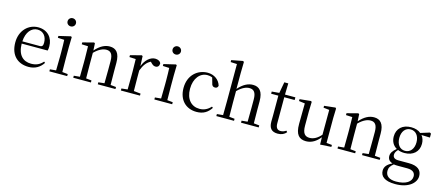

<svg xmlns="http://www.w3.org/2000/svg" viewBox="-64 -1558 5895 2570"><g transform="rotate(15 2883.5 -272.5)"><path d="M303 15C393 15 460 -26 504 -94L488 -108C447 -60 396 -35 325 -35C215 -35 137 -104 135 -263H495C500 -279 502 -299 502 -323C502 -441 425 -531 295 -531C162 -531 48 -425 48 -257C48 -76 155 15 303 15ZM136 -294C143 -424 210 -499 293 -499C374 -499 422 -437 422 -352C422 -312 412 -294 377 -294Z M709 -655C740 -655 767 -678 767 -711C767 -744 740 -768 709 -768C677 -768 651 -744 651 -711C651 -678 677 -655 709 -655ZM672 0H836V-28L759 -36C758 -92 757 -175 757 -229V-380L760 -520L748 -528L583 -489V-463L672 -459C674 -409 676 -356 676 -289V-229C676 -175 675 -92 673 -36L589 -28V0Z M1342 0H1505V-28L1428 -36L1426 -229V-342C1426 -477 1374 -531 1286 -531C1220 -531 1154 -499 1086 -422L1081 -520L1068 -528L914 -488V-462L1002 -458C1004 -408 1005 -358 1005 -289V-229L1003 -36L920 -28V0H1165V-28L1089 -36L1087 -229V-390C1153 -457 1211 -477 1253 -477C1311 -477 1345 -443 1345 -344V-229L1343 -37L1260 -28V0Z M1663 0H1845V-28L1750 -38L1748 -229V-322C1778 -403 1815 -451 1868 -476L1877 -467C1900 -443 1917 -429 1943 -429C1978 -429 1994 -451 1995 -486C1985 -515 1953 -531 1915 -531C1848 -531 1781 -473 1748 -382L1742 -520L1729 -528L1575 -488V-462L1663 -458C1665 -408 1666 -358 1666 -289V-229L1664 -37L1580 -28V0Z M2164 -655C2195 -655 2222 -678 2222 -711C2222 -744 2195 -768 2164 -768C2132 -768 2106 -744 2106 -711C2106 -678 2132 -655 2164 -655ZM2127 0H2291V-28L2214 -36C2213 -92 2212 -175 2212 -229V-380L2215 -520L2203 -528L2038 -489V-463L2127 -459C2129 -409 2131 -356 2131 -289V-229C2131 -175 2130 -92 2128 -36L2044 -28V0Z M2630 15C2725 15 2785 -25 2830 -94L2814 -107C2769 -58 2718 -35 2658 -35C2546 -35 2468 -118 2468 -262C2468 -408 2546 -499 2648 -499C2671 -499 2693 -495 2715 -486L2736 -413C2742 -378 2758 -364 2786 -364C2808 -364 2822 -375 2828 -399C2806 -479 2732 -531 2643 -531C2505 -531 2381 -430 2381 -251C2381 -84 2483 15 2630 15Z M3326 0H3490V-28L3413 -36C3412 -91 3411 -173 3411 -229V-341C3411 -478 3358 -531 3271 -531C3203 -531 3136 -498 3069 -421V-641L3072 -796L3057 -805L2901 -775V-748L2989 -744V-229L2987 -36L2903 -28V0H3148V-28L3073 -36L3071 -229V-391C3137 -457 3193 -477 3236 -477C3294 -477 3329 -443 3329 -344V-229L3327 -36L3245 -28V0Z M3756 15C3808 15 3847 -3 3875 -37L3860 -54C3833 -38 3814 -29 3784 -29C3740 -29 3716 -56 3716 -118V-479H3860V-516H3716L3720 -672H3665L3637 -518L3534 -509V-479H3634V-207C3634 -171 3633 -150 3633 -118C3633 -28 3672 15 3756 15Z M4343 9 4497 0V-27L4421 -35V-380L4425 -511L4415 -523L4260 -506V-480L4341 -471L4340 -127C4294 -73 4240 -41 4183 -41C4118 -41 4083 -78 4083 -185V-380L4087 -511L4077 -523L3920 -507V-481L4003 -470L4000 -186C3999 -37 4053 15 4148 15C4227 15 4290 -28 4341 -92Z M5004 0H5167V-28L5090 -36L5088 -229V-342C5088 -477 5036 -531 4948 -531C4882 -531 4816 -499 4748 -422L4743 -520L4730 -528L4576 -488V-462L4664 -458C4666 -408 4667 -358 4667 -289V-229L4665 -36L4582 -28V0H4827V-28L4751 -36L4749 -229V-390C4815 -457 4873 -477 4915 -477C4973 -477 5007 -443 5007 -344V-229L5005 -37L4922 -28V0Z M5462 -204C5389 -204 5344 -263 5344 -352C5344 -442 5391 -501 5463 -501C5534 -501 5582 -443 5582 -353C5582 -264 5534 -204 5462 -204ZM5462 -174C5582 -174 5658 -245 5658 -352C5658 -397 5645 -436 5621 -466L5739 -462V-516L5722 -527L5597 -488C5566 -515 5519 -531 5463 -531C5342 -531 5267 -460 5267 -352C5267 -284 5297 -230 5350 -200C5298 -158 5277 -123 5277 -84C5277 -42 5299 -12 5345 2C5277 34 5242 73 5242 128C5242 205 5300 260 5450 260C5635 260 5734 168 5734 75C5734 -9 5677 -58 5556 -58H5410C5355 -58 5333 -82 5333 -116C5333 -144 5345 -163 5370 -191C5396 -180 5427 -174 5462 -174ZM5365 10C5384 13 5403 14 5429 14H5552C5636 14 5663 52 5663 97C5663 169 5591 224 5452 224C5358 224 5305 186 5305 114C5305 70 5324 43 5365 10Z"/></g></svg>

Font: Harano Aji Mincho TW
Style: Regular
Weight: 400
Foundry: Masamichi Hosoda
Version: HaranoAjiMinchoTW-Regular version 20230610;ttx 4.39.4